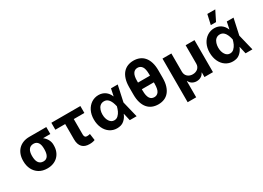

<svg xmlns="http://www.w3.org/2000/svg" viewBox="-15 -1712 3886 2834"><g transform="rotate(-30 1928.5 -294.5)"><path d="M62.5 -258.5V-269.9Q62.9 -327.4 80.6 -375Q98.4 -422.6 131.4 -456.7Q164.4 -490.8 212 -509.6Q259.6 -528.4 319.6 -528.4H608.3V-409.4H484.7Q503.6 -395.2 519.4 -377.3Q535.2 -359.4 546.5 -338.8Q557.9 -318.2 563.9 -295.5Q570 -272.7 569.6 -248.6V-238.6Q570 -183.6 552.4 -137.8Q534.8 -92 502.3 -59.1Q469.8 -26.3 423.7 -8.2Q377.5 9.9 321 9.9Q238.3 9.9 180.8 -25.6Q152 -43.3 130 -67.6Q108 -92 93 -121.6Q78.1 -151.3 70.3 -185.7Q62.5 -220.2 62.5 -258.5ZM321 -109Q348.7 -109 367.7 -120.7Q386.7 -132.5 398.3 -152.7Q409.8 -172.9 414.8 -200.3Q419.7 -227.6 419.7 -258.5V-269.9Q419.7 -298.3 414.8 -323.5Q409.8 -348.7 398.1 -367.9Q386.4 -387.1 367.2 -398.3Q348 -409.4 319.6 -409.4Q290.1 -409.4 269.7 -398.3Q249.3 -387.1 236.7 -367.9Q224.1 -348.7 218.4 -323.5Q212.7 -298.3 212.4 -269.9V-258.5Q212.7 -227.6 218.2 -200.3Q223.7 -172.9 236.3 -152.7Q248.9 -132.5 269.7 -120.7Q290.5 -109 321 -109Z M1198.9 -545.5V-427.2H1018.5V-165.5Q1018.5 -149.5 1021.8 -138.8Q1025.2 -128.2 1031.2 -121.8Q1037.3 -115.4 1046.2 -112.9Q1055 -110.4 1065.7 -110.4Q1082.4 -110.4 1092.9 -112.9Q1103.3 -115.4 1114.7 -117.5L1130 -5.7Q1118.6 -1.4 1107.8 1.6Q1096.9 4.6 1085.8 6.4Q1074.6 8.2 1062.3 9.1Q1050.1 9.9 1035.9 9.9Q997.2 9.9 966.6 -0.9Q936.1 -11.7 915 -33.7Q893.8 -55.8 882.8 -88.8Q871.8 -121.8 871.8 -166.2V-427.2H704.5V-545.5Z M1302.9 -419Q1318.5 -450.6 1340.2 -475.3Q1361.9 -500 1388.1 -517.2Q1414.4 -534.4 1445 -543.5Q1475.5 -552.6 1508.9 -552.6Q1541.5 -552.6 1570 -543.9Q1598.4 -535.2 1621.8 -518.6Q1645.2 -502.1 1663.4 -478.3Q1681.5 -454.5 1693.2 -424.7H1695.7L1720.9 -545.5H1835.6L1776.3 -272.7L1842.7 0H1726.2L1697.8 -124.3H1695Q1683.9 -95.2 1667.1 -71.4Q1650.2 -47.6 1626.8 -27.3Q1600.9 -5.3 1570.3 3Q1539.8 11.4 1506.4 11.4Q1471.9 11.4 1441.9 2.1Q1411.9 -7.1 1384.9 -25.2Q1358.3 -43 1337.4 -68.4Q1316.4 -93.8 1301.7 -125.4Q1286.9 -157 1279.1 -194.1Q1271.3 -231.2 1271.3 -272.7Q1271.3 -355.1 1302.9 -419ZM1448.9 -157.7Q1479.8 -111.5 1528.8 -111.5Q1547.2 -111.5 1563.7 -117.7Q1580.3 -123.9 1594.5 -137.4Q1623.2 -165.1 1638.7 -199Q1654.1 -233 1663.7 -271.3L1664.1 -272.7L1663.7 -274.1Q1659.1 -293 1654.1 -310.9Q1649.1 -328.8 1642 -345.7Q1634.9 -362.6 1625 -378.2Q1615.1 -393.8 1600.1 -407.7Q1574.2 -432.2 1533.4 -432.2Q1512.1 -432.2 1495.2 -425.4Q1478.3 -418.7 1465.6 -407.1Q1452.8 -395.6 1443.7 -380Q1434.7 -364.3 1429 -346.8Q1423.3 -329.2 1420.6 -310.5Q1418 -291.9 1418 -273.8Q1418 -204.2 1448.9 -157.7Z M2210.6 -734.4Q2265.6 -734.4 2311.3 -715.7Q2356.9 -697.1 2389.9 -658.9Q2422.9 -620.7 2441.2 -562.5Q2459.5 -504.3 2459.5 -425.1V-300.1Q2459.5 -220.9 2441.4 -162.5Q2423.3 -104 2390.6 -65.7Q2358 -27.3 2312.5 -8.7Q2267 9.9 2212 9.9Q2156.2 9.9 2110.3 -8.7Q2064.3 -27.3 2031.2 -65.7Q1998.2 -104 1979.9 -162.5Q1961.6 -220.9 1961.6 -300.1V-425.1Q1961.6 -503.6 1979.8 -561.8Q1997.9 -620 2030.7 -658.4Q2063.6 -696.7 2109.4 -715.6Q2155.2 -734.4 2210.6 -734.4ZM2108.7 -280.9Q2108.7 -237.2 2115.4 -205.3Q2122.2 -173.3 2135.1 -152.7Q2148.1 -132.1 2167.4 -122.2Q2186.8 -112.2 2212 -112.2Q2258.2 -112.2 2285.5 -150.2Q2312.5 -187.9 2312.9 -280.9V-306.1H2108.7ZM2108.7 -446.7V-419.7H2312.9V-446.7Q2312.1 -537.3 2284.8 -574.9Q2257.1 -612.9 2210.6 -612.9Q2160.9 -612.9 2134.6 -572.4Q2108.3 -532 2108.7 -446.7Z M2598.7 197.8V-545.5H2750V-232.2Q2750.4 -206.3 2759.9 -185.5Q2769.5 -164.8 2785.9 -150.4Q2802.2 -136 2824.2 -128.4Q2846.2 -120.7 2871.4 -120.7Q2897 -120.7 2919.2 -128.2Q2941.4 -135.7 2957.9 -149.9Q2974.4 -164.1 2983.8 -184.8Q2993.3 -205.6 2993.3 -232.2V-545.5H3144.2V0H2999.3V-77.4H2995Q2986.9 -59.7 2974.3 -45.8Q2961.6 -32 2945.7 -22.5Q2929.7 -13.1 2910.9 -8.2Q2892 -3.2 2871.4 -3.2Q2851.2 -3.2 2832.6 -8.2Q2813.9 -13.1 2797.9 -22.5Q2782 -32 2769.4 -45.8Q2756.7 -59.7 2748.2 -77.4H2744V197.8Z M3245 -272.7Q3245 -355.1 3276.6 -419Q3292.3 -450.6 3313.9 -475.3Q3335.6 -500 3361.9 -517.2Q3388.1 -534.4 3418.7 -543.5Q3449.2 -552.6 3482.6 -552.6Q3515.3 -552.6 3543.7 -543.9Q3572.1 -535.2 3595.5 -518.6Q3619 -502.1 3637.1 -478.3Q3655.2 -454.5 3666.9 -424.7H3669.4L3694.6 -545.5H3809.3L3750 -272.7L3816.4 0H3699.9L3671.5 -124.3H3668.7Q3657.7 -95.2 3640.8 -71.4Q3623.9 -47.6 3600.5 -27.3Q3574.6 -5.3 3544 3Q3513.5 11.4 3480.1 11.4Q3445.7 11.4 3415.7 2.1Q3385.7 -7.1 3358.7 -25.2Q3332 -43 3311.1 -68.4Q3290.1 -93.8 3275.4 -125.4Q3260.7 -157 3252.8 -194.1Q3245 -231.2 3245 -272.7ZM3422.6 -157.7Q3452.8 -111.5 3502.5 -111.5Q3521 -111.5 3537.5 -117.7Q3554 -123.9 3568.2 -137.4Q3596.9 -165.1 3612.4 -199Q3627.8 -233 3637.4 -271.3L3637.8 -272.7L3637.4 -274.1Q3632.8 -293 3627.8 -310.9Q3622.9 -328.8 3615.8 -345.7Q3608.7 -362.6 3598.7 -378.2Q3588.8 -393.8 3573.9 -407.7Q3547.9 -432.2 3507.1 -432.2Q3485.8 -432.2 3468.9 -425.4Q3452.1 -418.7 3439.3 -407.1Q3426.5 -395.6 3417.4 -380Q3408.4 -364.3 3402.7 -346.8Q3397 -329.2 3394.4 -310.5Q3391.7 -291.9 3391.7 -273.8Q3391.7 -238.3 3399.5 -209.7Q3407.3 -181.1 3422.6 -157.7ZM3463.4 -616.8 3501.4 -785.5H3636.7L3552.6 -616.8Z"/></g></svg>

Font: Inter P
Style: Bold
Weight: 700
Designer: Rasmus Andersson
Foundry: rsms
Version: Version 3.018;git-588b23468